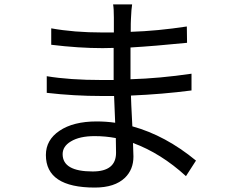

<svg xmlns="http://www.w3.org/2000/svg" viewBox="-20 -804 1040 862"><path d="M500 -184.1Q454.1 -192.9 404.8 -192.9Q336.9 -192.9 297.9 -168.9Q261.2 -147 261.2 -111.8Q261.2 -34.2 396 -34.2Q501 -34.2 501 -118.2ZM814.9 -13.2Q702.1 -116.2 577.1 -162.1L579.1 -101.1Q579.1 -43 541 -5.9Q495.1 38.1 405.8 38.1Q186 38.1 186 -107.9Q186 -175.8 247.1 -216.8Q309.1 -258.8 414.1 -258.8Q457 -258.8 497.1 -252.9L492.2 -373H437Q313 -373 189.9 -387.2V-461.9Q292 -444.8 437 -444.8H490.2V-588.9Q474.1 -587.9 440.9 -587.9Q334 -587.9 210 -603V-676.8Q312 -658.2 439.9 -658.2H491.2V-725.1Q491.2 -765.1 487.8 -784.2H573.2Q569.8 -765.1 567.9 -719.2Q566.9 -706.1 566.9 -661.1Q687 -665 818.8 -685.1L819.8 -611.8Q673.8 -597.2 565.9 -590.8V-448.2Q696.8 -452.1 839.8 -473.1V-397.9Q709 -380.9 567.9 -375Q567.9 -357.9 574.2 -236.8Q723.1 -195.8 859.9 -83Z"/></svg>

Font: Black Ops One [rus by aLiNcE]
Style: Regular
Weight: 400
Designer: James Grieshaber
Foundry: James Grieshaber
Version: Version 1.002;May 25, 2024;FontCreator 13.0.0.2680 64-bit